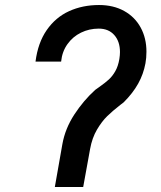

<svg xmlns="http://www.w3.org/2000/svg" viewBox="-20 -745 640 765"><path d="M374.5 -725Q432 -725 474.8 -701.2Q517.5 -677.5 540.5 -635.2Q563.5 -593 563.5 -539Q563.5 -514 559.5 -492.5Q551.5 -449.5 530.5 -411.8Q509.5 -374 473 -337.5L460 -327.5Q428.5 -303 407 -282Q385.5 -261 366.2 -228.2Q347 -195.5 339 -151.5Q333.5 -118 332.5 -115.5L311.5 0H198.5L228.5 -170.5Q239.5 -232.5 276.2 -288.8Q313 -345 359.5 -387L375 -398Q400.5 -416 414.2 -428.8Q428 -441.5 439.2 -461Q450.5 -480.5 455.5 -509.5Q458 -525.5 458 -537.5Q458 -580 435.2 -605.5Q412.5 -631 373.5 -631Q335.5 -631 302.8 -615Q270 -599 248.8 -569.2Q227.5 -539.5 223.5 -499.5H121.5Q131 -574.5 166.2 -625.2Q201.5 -676 255.2 -700.5Q309 -725 374.5 -725Z"/></svg>

Font: JuliaMono
Style: Bold Italic
Weight: 700
Italic angle: -9°
Monospace: yes
Designer: cormullion
Foundry: corm
Version: Version 0.057; ttfautohint (v1.8.4)